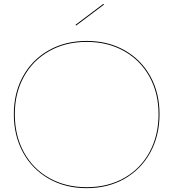

<svg xmlns="http://www.w3.org/2000/svg" viewBox="-20 -972 902 999"><path d="M52 -378Q52 -489 100 -575.5Q148 -662 234 -710.5Q320 -759 431 -759Q542 -759 628 -710.5Q714 -662 762 -575.5Q810 -489 810 -378Q810 -266 762 -178.5Q714 -91 628 -42Q542 7 431 7Q320 7 234 -42Q148 -91 100 -178.5Q52 -266 52 -378ZM805 -378Q805 -487 758 -572.5Q711 -658 626 -706Q541 -754 431 -754Q321 -754 236 -706Q151 -658 104 -572.5Q57 -487 57 -378Q57 -267 104 -180.5Q151 -94 236 -46Q321 2 431 2Q541 2 626 -46Q711 -94 758 -180.5Q805 -267 805 -378ZM521 -948 376 -839 373 -843 518 -952Z"/></svg>

Font: Hepta Slab Hairline
Style: Regular
Weight: 400
Designer: Michael LaGattuta
Foundry: Michael LaGattuta
Version: Version 1.100; ttfautohint (v1.8) -l 8 -r 50 -G 200 -x 14 -D